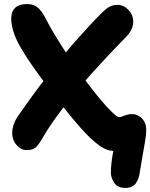

<svg xmlns="http://www.w3.org/2000/svg" viewBox="-20 -731 739 944"><path d="M596 193Q560 193 543 169.5Q526 146 525 119Q525 103 527 81Q529 59 533 34Q537 9 544 -14L581 -13Q578 -6 574.5 -0.5Q571 5 562.5 8Q554 11 537 11Q511 11 481.5 -7Q452 -25 416.5 -60Q381 -95 338 -147Q295 -199 242 -268Q212 -308 182.5 -347.5Q153 -387 128 -424Q103 -461 83.5 -494Q64 -527 53 -555Q44 -580 39.5 -601Q35 -622 35 -638Q35 -674 54.5 -692.5Q74 -711 113 -711Q145 -711 165 -694.5Q185 -678 204 -641Q224 -601 255.5 -549.5Q287 -498 324 -443Q361 -388 399.5 -336.5Q438 -285 472 -244Q506 -203 531.5 -179Q557 -155 566 -155Q572 -155 578 -157.5Q584 -160 591 -162.5Q598 -165 607.5 -167.5Q617 -170 629 -170Q648 -170 663.5 -160.5Q679 -151 689 -134Q699 -117 699 -92Q699 -70 693.5 -37Q688 -4 681 34Q674 72 668 112Q664 147 648 170Q632 193 596 193ZM111 7Q92 7 76 -4.5Q60 -16 50 -34.5Q40 -53 40 -77Q40 -96 47 -117.5Q54 -139 69 -161Q107 -216 145.5 -268.5Q184 -321 222 -370Q260 -419 296 -463.5Q332 -508 366 -545.5Q400 -583 428.5 -614Q457 -645 480 -667Q503 -690 519.5 -698.5Q536 -707 558 -707Q588 -707 611.5 -682.5Q635 -658 635 -624Q635 -607 627.5 -588.5Q620 -570 602 -552Q565 -514 521 -467.5Q477 -421 430.5 -369.5Q384 -318 339.5 -263.5Q295 -209 255.5 -154Q216 -99 186 -47Q175 -28 164.5 -15.5Q154 -3 141.5 2Q129 7 111 7Z"/></svg>

Font: Shantell Sans
Style: Bold
Weight: 700
Designer: Stephen Nixon, Anya Danilova, Shantell Martin
Foundry: Arrow Type
Version: Version 1.011;[c5ecc13dd]